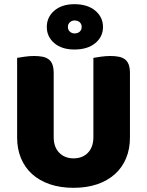

<svg xmlns="http://www.w3.org/2000/svg" viewBox="-20 -883 704 919"><path d="M602 -224Q602 -170 583.5 -125.5Q565 -81 530 -49.5Q495 -18 445 -1Q395 16 332 16Q269 16 219 -1Q169 -18 134 -49.5Q99 -81 80.5 -125.5Q62 -170 62 -224V-606Q73 -608 97 -611.5Q121 -615 143 -615Q166 -615 183.5 -611.5Q201 -608 213 -599Q225 -590 231 -574Q237 -558 237 -532V-227Q237 -179 263.5 -152Q290 -125 332 -125Q375 -125 401 -152Q427 -179 427 -227V-606Q438 -608 462 -611.5Q486 -615 508 -615Q531 -615 548.5 -611.5Q566 -608 578 -599Q590 -590 596 -574Q602 -558 602 -532ZM204 -754Q204 -801 240 -832Q276 -863 336 -863Q399 -863 436 -832Q473 -801 473 -754Q473 -707 436 -676.5Q399 -646 336 -646Q276 -646 240 -676.5Q204 -707 204 -754ZM305 -754Q305 -740 314.5 -731.5Q324 -723 337 -723Q352 -723 361.5 -731.5Q371 -740 371 -754Q371 -768 361.5 -776.5Q352 -785 337 -785Q324 -785 314.5 -776.5Q305 -768 305 -754Z"/></svg>

Font: Baloo Tammudu
Style: Regular
Weight: 400
Designer: Omkar Shende and Ek Type
Foundry: Ek Type
Version: Version 1.443;PS 1.000;hotconv 16.6.51;makeotf.lib2.5.65220;